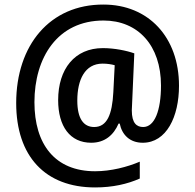

<svg xmlns="http://www.w3.org/2000/svg" viewBox="-20 -737 855 842"><path d="M765 -361C765 -574 631 -717 434 -717C199 -718 51 -539 51 -285C51 -52 178 85 397 85C474 85 539 70 593 46V-28C539 -5 467 14 397 14C221 14 131 -104 131 -289C131 -484 232 -647 434 -647C585 -647 686 -538 686 -362C686 -252 658 -180 608 -180C580 -180 558 -196 558 -253C558 -262 559 -277 560 -298L569 -503C535 -515 482 -526 431 -526C308 -526 235 -435 235 -298C235 -183 287 -111 380 -111C439 -111 478 -144 500 -195H505C515 -146 549 -111 606 -111C710 -111 765 -225 765 -361ZM319 -296C319 -387 352 -458 430 -458C450 -458 469 -455 483 -451L477 -333C472 -234 449 -180 393 -180C347 -180 319 -216 319 -296Z"/></svg>

Font: Noto Sans Myanmar UI SemiCondensed Medium
Style: Regular
Weight: 500
Width: 4
Designer: Monotype Design Team
Foundry: Monotype Imaging Inc.
Version: Version 2.103